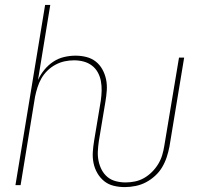

<svg xmlns="http://www.w3.org/2000/svg" viewBox="-20 -755 840 783"><path d="M489 8Q465 8 443 2.5Q421 -3 404.5 -16.5Q388 -30 377 -49Q366 -68 361.5 -90Q357 -112 358.5 -135Q360 -158 364 -182L391 -344Q394 -365 394.5 -385Q395 -405 391.5 -424Q388 -443 379 -459.5Q370 -476 355 -487.5Q340 -499 321 -504Q302 -509 282 -509Q263 -509 244 -505Q225 -501 207 -491.5Q189 -482 174 -467.5Q159 -453 149 -435.5Q139 -418 133 -399Q127 -380 123 -361L64 0H43L164 -735H185L135 -429Q145 -451 161 -470.5Q177 -490 197.5 -503.5Q218 -517 241.5 -522.5Q265 -528 288 -528Q311 -528 332.5 -522.5Q354 -517 370.5 -504Q387 -491 397.5 -472Q408 -453 412.5 -431.5Q417 -410 415.5 -387Q414 -364 410 -341L383 -179Q380 -158 379 -138Q378 -118 382 -98.5Q386 -79 395 -62Q404 -45 418.5 -33Q433 -21 452.5 -16Q472 -11 492 -11Q511 -11 530.5 -15Q550 -19 567.5 -29Q585 -39 600 -54Q615 -69 625.5 -86.5Q636 -104 641.5 -122.5Q647 -141 650 -160L710 -520H731L671 -157Q667 -136 660 -114.5Q653 -93 641.5 -73.5Q630 -54 612.5 -38Q595 -22 575 -11.5Q555 -1 532.5 3.5Q510 8 489 8Z"/></svg>

Font: Iosevka Aile Thin Oblique
Style: Regular
Weight: 100
Italic angle: -9°
Designer: Belleve Invis
Foundry: Belleve Invis
Version: Version 31.1.0; ttfautohint (v1.8.4)